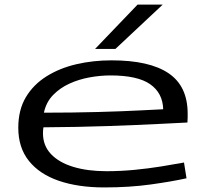

<svg xmlns="http://www.w3.org/2000/svg" viewBox="-20 -810 898 840"><path d="M436 10Q322 10 237.5 -19Q153 -48 106.5 -106Q60 -164 60 -251Q60 -329 93 -384.5Q126 -440 183.5 -476Q241 -512 314 -529Q387 -546 468 -546Q634 -546 717.5 -489.5Q801 -433 801 -313Q801 -307 801 -296Q801 -285 800 -274Q760 -272 670 -267.5Q580 -263 452 -258.5Q324 -254 170 -253Q168 -241 168 -227Q168 -173 203 -136Q238 -99 300.5 -80Q363 -61 446 -61Q508 -61 569.5 -67Q631 -73 686.5 -82Q742 -91 785 -99L796 -30Q733 -16 640 -3Q547 10 436 10ZM172 -317Q300 -317 409 -320Q518 -323 593.5 -327Q669 -331 694 -332Q692 -403 637 -441.5Q582 -480 463 -480Q419 -480 372 -471.5Q325 -463 283.5 -444Q242 -425 212 -394Q182 -363 172 -317ZM396 -596 582 -790H692L485 -596Z"/></svg>

Font: Georama ExtraExtended
Style: Regular
Weight: 400
Width: 8
Designer: Jean-Baptiste Levee
Foundry: Production Type
Version: Version 1.000